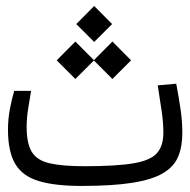

<svg xmlns="http://www.w3.org/2000/svg" viewBox="-20 -611 626 633"><path d="M248.5 2Q160.6 2 107.4 -14.2Q54.2 -30.3 30.3 -70.6Q6.3 -110.8 6.3 -184.1Q6.3 -219.7 13.4 -255.4Q20.5 -291 26.9 -311.5H82.5Q77.1 -278.8 72.5 -250.5Q67.9 -222.2 67.9 -191.9Q67.9 -138.2 84.7 -110.4Q101.6 -82.5 143.1 -72.8Q184.6 -63 258.3 -63Q363.3 -63 419.7 -72.5Q476.1 -82 497.3 -106Q518.6 -129.9 518.6 -173.3Q518.6 -206.1 513.4 -241.9Q508.3 -277.8 500 -329.6L561 -335Q569.8 -289.1 575.4 -250Q581.1 -210.9 581.1 -172.4Q581.1 -127 567.1 -94Q553.2 -61 517.1 -39.8Q481 -18.6 416 -8.3Q351.1 2 248.5 2ZM350.6 -350.6 289.6 -411.6 228.5 -350.6 167 -412.1 228.5 -474.1 289.6 -412.6 350.6 -474.1 412.1 -412.1ZM290.5 -472.7 231.4 -531.7 290.5 -591.3 349.6 -531.7Z"/></svg>

Font: Cascadia Mono PL Light
Style: Regular
Weight: 300
Monospace: yes
Designer: Aaron Bell
Foundry: Saja Typeworks
Version: Version 2404.023; ttfautohint (v1.8.4)